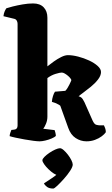

<svg xmlns="http://www.w3.org/2000/svg" viewBox="-40 -820 650 1114"><path d="M190 0Q178 0 154 -3Q130 -6 102.5 -11Q75 -16 51.5 -21Q28 -26 16 -30Q16 -38 19.5 -48.5Q23 -59 26 -66L43 -68Q62 -70 62 -92Q62 -114 62 -147V-682Q62 -692 57 -700.5Q52 -709 42 -711L-20 -726Q-18 -743 -12.5 -755Q-7 -767 -3 -772Q8 -776 34 -782.5Q60 -789 91.5 -794.5Q123 -800 152 -800Q192 -800 213.5 -777.5Q235 -755 235 -717V-435Q251 -448 272 -463Q293 -478 315 -489Q337 -500 354 -500Q381 -500 414 -491.5Q447 -483 477 -469Q507 -455 526.5 -437.5Q546 -420 546 -402Q546 -381 528.5 -358.5Q511 -336 487 -316.5Q463 -297 442.5 -282Q422 -267 416 -261Q422 -261 431 -254.5Q440 -248 450 -227L497 -121Q507 -99 518.5 -96Q530 -93 536 -93H563Q566 -87 570 -76.5Q574 -66 574 -53Q567 -42 550.5 -29.5Q534 -17 511 -8.5Q488 0 462 0Q428 0 399 -19Q370 -38 356 -78L310 -206Q309 -208 300.5 -213Q292 -218 281 -222.5Q270 -227 261 -229Q262 -246 267.5 -263Q273 -280 279 -288L339 -293Q346 -300 352 -310Q358 -320 363 -330Q368 -340 371 -347Q374 -354 374 -355Q374 -358 368.5 -365.5Q363 -373 354 -380.5Q345 -388 335.5 -393.5Q326 -399 318 -399Q308 -399 283 -391.5Q258 -384 235 -367V-143Q235 -122 227 -102.5Q219 -83 211 -73L277 -65Q279 -60 281.5 -49.5Q284 -39 284 -31Q277 -24 259.5 -16.5Q242 -9 222.5 -4.5Q203 0 190 0ZM269 274Q246 274 233 264.5Q220 255 215 244Q240 228 266.5 210Q293 192 310 171L299 197Q288 197 272.5 187Q257 177 241.5 162Q226 147 216 132.5Q206 118 206 110Q206 102 218 90Q230 78 247 66.5Q264 55 281 47.5Q298 40 308 40Q317 40 329.5 51Q342 62 354 77.5Q366 93 374 109Q382 125 382 135Q382 148 367 171Q352 194 331 217.5Q310 241 292.5 257.5Q275 274 269 274Z"/></svg>

Font: Texturina 12pt Black
Style: Regular
Weight: 900
Designer: Guillermo Torres Carreño
Foundry: Omnibus-Type
Version: Version 1.002